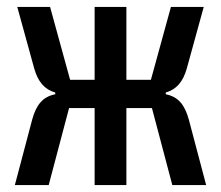

<svg xmlns="http://www.w3.org/2000/svg" viewBox="-20 -536 640 556"><path d="M254 0H346V-223H420L479 0H577L527 -189C515 -233 496 -256 460 -263V-268C491 -277 510 -299 521 -338L570 -516H475L417 -305H346V-516H254V-305H183L125 -516H30L79 -338C90 -299 109 -277 140 -268V-263C104 -256 85 -233 73 -189L23 0H121L180 -223H254Z"/></svg>

Font: IBM Plex Mono Medm
Style: Regular
Weight: 500
Monospace: yes
Designer: Mike Abbink, Paul van der Laan, Pieter van Rosmalen
Foundry: Bold Monday
Version: Version 2.004